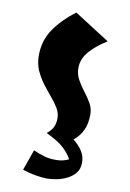

<svg xmlns="http://www.w3.org/2000/svg" viewBox="-87 -617 593 878"><g transform="rotate(10 209.5 -177.5)"><path d="M194 208Q172 208 140 202.5Q108 197 80 187L114 91Q143 104 166.5 110.5Q190 117 218 117Q237 117 250 114Q263 111 279 104Q267 80 240.5 55Q214 30 157 3Q178 -13 186 -31Q194 -49 194 -71Q194 -96 180.5 -118.5Q167 -141 147 -164.5Q127 -188 107 -214.5Q87 -241 73.5 -271.5Q60 -302 60 -340Q60 -411 98 -465Q136 -519 195 -563L359 -458Q311 -429 279.5 -393.5Q248 -358 248 -315Q248 -287 261.5 -262Q275 -237 293.5 -213.5Q312 -190 325.5 -166Q339 -142 339 -115Q339 -72 325 -42Q311 -12 283 11Q308 30 324 54.5Q340 79 340 108Q340 138 324.5 157Q309 176 285.5 187.5Q262 199 237.5 203.5Q213 208 194 208Z"/></g></svg>

Font: Joti One
Style: Regular
Weight: 400
Designer: Eduardo Rodriguez Tunni
Foundry: Eduardo Rodriguez Tunni
Version: Version 1.002; ttfautohint (v1.8.4.7-5d5b);gftools[0.9.24]